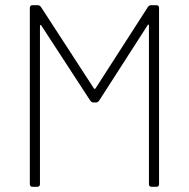

<svg xmlns="http://www.w3.org/2000/svg" viewBox="-20 -720 728 740"><path d="M550 -693 348 -379C347 -377 343 -377 342 -379L138 -693C135 -697 131 -700 126 -700H105C99 -700 95 -696 95 -690V-10C95 -4 99 0 105 0H124C130 0 134 -4 134 -10V-620C134 -624 137 -626 139 -622L328 -332C331 -328 335 -325 340 -325H350C355 -325 359 -328 362 -332L549 -623C551 -627 554 -626 554 -622V-10C554 -4 558 0 564 0H583C589 0 593 -4 593 -10V-690C593 -696 589 -700 583 -700H562C557 -700 553 -697 550 -693Z"/></svg>

Font: Barlow ExtraLight
Style: Regular
Weight: 275
Designer: Jeremy Tribby
Foundry: Tribby Type
Version: Version 1.422;hotconv 1.0.109;makeotfexe 2.5.65596